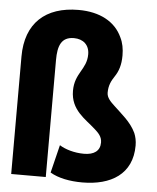

<svg xmlns="http://www.w3.org/2000/svg" viewBox="-54 -807 704 863"><g transform="rotate(5 298.0 -375.5)"><path d="M28 0H184V-528C184 -592 199 -633 256 -633C298 -633 326 -608 326 -566C326 -497 272 -478 272 -397C272 -310 339 -275 383 -235C401 -219 418 -203 418 -176C418 -138 391 -119 346 -119C301 -119 260 -132 235 -148L204 -22C241 0 293 10 349 10C479 10 574 -47 574 -176C574 -197 570 -215 563 -232C540 -281 497 -313 463 -346C446 -362 428 -379 428 -402C428 -435 439 -456 453 -477C470 -502 480 -531 480 -574C480 -604 475 -631 463 -655C432 -723 362 -761 266 -761C117 -761 28 -681 28 -530Z"/></g></svg>

Font: Asimov Pro
Style: Blk
Weight: 900
Designer: Google
Version: Version 2.000980; 2014